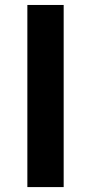

<svg xmlns="http://www.w3.org/2000/svg" viewBox="-20 -761 370 781"><path d="M91.3 0V-740.8H239V0Z"/></svg>

Font: Noto Sans HK Thin
Style: Regular
Weight: 100
Designer: Ryoko NISHIZUKA 西塚涼子 (kana, bopomofo & ideographs); Paul D. Hunt (Latin, Greek & Cyrillic); Sandoll Communications 산돌커뮤니
Foundry: Adobe
Version: Version 2.004-H2;hotconv 1.0.118;makeotfexe 2.5.65603